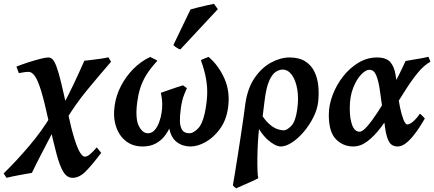

<svg xmlns="http://www.w3.org/2000/svg" viewBox="-82 -765 2327 1029"><path d="M513.2 -434.1Q446.3 -356.9 384.8 -282.2Q323.2 -207.5 271.5 -122.1L248.5 -188Q283.2 -251.5 312.7 -314Q342.3 -376.5 370.1 -439.5Q382.3 -440.9 408.4 -443.8Q434.6 -446.8 460.7 -450.7Q486.8 -454.6 499 -458ZM460.4 54.2Q408.7 122.6 375.5 155.3Q342.3 188 307.1 188Q277.8 188 258.3 157.5Q238.8 127 220.9 59.8Q203.1 -7.3 178.7 -116.2Q156.2 -219.7 138.7 -277.1Q121.1 -334.5 105 -357.2Q88.9 -379.9 71.3 -379.9Q57.6 -379.9 38.3 -376.5Q19 -373 19 -373L5.9 -408.2Q33.2 -418.9 67.6 -430.2Q102.1 -441.4 132.3 -449.2Q162.6 -457 176.8 -457Q189.5 -457 199.7 -447Q210 -437 220.9 -407.7Q231.9 -378.4 245.8 -321.3Q259.8 -264.2 279.8 -169.9Q299.8 -75.2 316.7 -21.7Q333.5 31.7 347.4 53.2Q361.3 74.7 372.6 74.7Q384.8 74.7 400.4 61.8Q416 48.8 436.5 24.9ZM223.6 -102.1Q209 -72.8 185.1 -27.1Q161.1 18.6 135.3 68.6Q109.4 118.7 88.9 161.6Q80.1 163.1 61.3 166.3Q42.5 169.4 20.8 173.6Q-1 177.7 -19.5 181.6Q-38.1 185.5 -46.9 188L-62.5 164.6Q9.3 94.2 76.7 14.4Q144 -65.4 191.4 -145Z M682.1 20Q629.4 20 592.5 -9Q555.7 -38.1 539.6 -87.9Q523.4 -137.7 532.7 -200.7Q540 -252.9 565.9 -303.5Q591.8 -354 632.3 -395.3Q672.9 -436.5 723.6 -460Q726.6 -457 742.4 -450.2Q758.3 -443.4 761.2 -439Q723.1 -397.9 701.4 -362.1Q679.7 -326.2 668.9 -290.8Q658.2 -255.4 653.3 -216.8Q642.1 -129.4 661.9 -90.1Q681.6 -50.8 710.9 -50.8Q731.4 -50.8 746.6 -67.6Q761.7 -84.5 771.2 -110.6Q780.8 -136.7 784.7 -165Q789.1 -200.2 786.4 -226.8Q783.7 -253.4 779.8 -267.6Q793.9 -272.5 818.1 -281Q842.3 -289.6 865.2 -297.1Q888.2 -304.7 898.9 -307.6Q905.3 -303.2 912.4 -297.9Q919.4 -292.5 919.4 -292.5Q919.4 -292.5 905.8 -259.8Q892.1 -227.1 886.2 -176.8Q881.8 -145 882.3 -116.2Q882.8 -87.4 894 -69.1Q905.3 -50.8 933.6 -50.8Q953.1 -50.8 977.5 -74.5Q1002 -98.1 1015.1 -157.2Q1025.9 -208 1028.1 -252.7Q1030.3 -297.4 1022.2 -343Q1014.2 -388.7 994.6 -441.9Q998.5 -445.8 1015.1 -451.9Q1031.7 -458 1036.1 -460Q1088.9 -415 1120.6 -344.5Q1152.3 -273.9 1140.1 -187Q1130.9 -121.1 1097.4 -75Q1064 -28.8 1021 -4.4Q978 20 939.5 20Q896.5 20 866 -3.2Q835.4 -26.4 825.2 -76.2Q814.9 -53.7 796.6 -31.5Q778.3 -9.3 750 5.4Q721.7 20 682.1 20ZM1085.4 -715.8 884.3 -500Q865.7 -505.9 847.2 -523.4L939 -714.4Q949.7 -717.8 975.1 -724.1Q1000.5 -730.5 1026.4 -736.3Q1052.2 -742.2 1064.9 -744.6Z M1623 -217.8Q1618.2 -177.2 1596.9 -135.3Q1575.7 -93.3 1545.7 -58.1Q1515.6 -22.9 1482.9 -1.5Q1450.2 20 1422.9 20Q1394.5 20 1353.8 -15.1Q1313 -50.3 1272 -135.7Q1278.3 -140.6 1279.3 -149.9Q1280.3 -159.2 1284.4 -167.5Q1288.6 -175.8 1304.2 -177.7Q1331.5 -127 1357.7 -103.3Q1383.8 -79.6 1404.8 -73Q1425.8 -66.4 1438 -66.4Q1456.1 -66.4 1479 -90.3Q1502 -114.3 1510.7 -177.2Q1519.5 -237.3 1511.2 -286.1Q1502.9 -335 1482.2 -363.5Q1461.4 -392.1 1432.6 -392.1Q1414.1 -392.1 1394.8 -379.2Q1375.5 -366.2 1359.9 -330.1Q1344.2 -293.9 1335.9 -224.1Q1334 -208 1330.8 -182.9Q1327.6 -157.7 1325.2 -137.7Q1322.8 -117.7 1322.8 -117.7Q1317.4 -139.2 1313.5 -124.8Q1309.6 -110.4 1307.1 -82Q1302.7 -45.4 1300.3 -2.4Q1297.9 40.5 1297.4 80.8Q1296.9 121.1 1298.1 150.9Q1299.3 180.7 1302.2 189.9Q1289.6 197.3 1266.1 207.8Q1242.7 218.3 1219.5 228.3Q1196.3 238.3 1184.1 244.1Q1174.8 239.3 1166 228.5Q1169.4 209.5 1176.3 168Q1183.1 126.5 1191.4 73.5Q1199.7 20.5 1208 -33.9Q1216.3 -88.4 1222.9 -135Q1229.5 -181.6 1232.9 -209Q1245.1 -293.5 1283.2 -348.4Q1321.3 -403.3 1371.6 -430.2Q1421.9 -457 1469.2 -457Q1521.5 -457 1554.2 -436Q1586.9 -415 1603.5 -380.1Q1620.1 -345.2 1624 -303Q1627.9 -260.7 1623 -217.8Z M2224.6 -434.1Q2189.9 -415 2157 -374.8Q2124 -334.5 2091.6 -283.2Q2059.1 -231.9 2025.9 -179Q1992.7 -126 1958.3 -80.8Q1923.8 -35.6 1887.2 -7.8Q1850.6 20 1811 20Q1756.8 20 1718.5 -18.8Q1680.2 -57.6 1680.2 -148.9Q1680.2 -201.7 1700.7 -255.9Q1721.2 -310.1 1757.1 -355.7Q1793 -401.4 1839.6 -429.2Q1886.2 -457 1938.5 -457Q1988.3 -457 2009.8 -432.1Q2031.2 -407.2 2038.1 -363.8Q2044.9 -320.3 2050.3 -264.2Q2053.7 -230 2061.5 -191.2Q2069.3 -152.3 2079.8 -125.2Q2090.3 -98.1 2101.1 -98.1Q2113.8 -98.1 2132.8 -114.5Q2151.9 -130.9 2168 -155.8Q2174.3 -151.9 2182.9 -142.8Q2191.4 -133.8 2194.8 -129.9Q2182.6 -108.4 2165.8 -82.5Q2148.9 -56.6 2129.6 -33.2Q2110.4 -9.8 2089.8 5.1Q2069.3 20 2049.3 20Q2018.6 20 2004.2 -3.7Q1989.7 -27.3 1982.7 -74.5Q1975.6 -121.6 1966.3 -191.9Q1959.5 -243.7 1952.6 -289.1Q1945.8 -334.5 1933.6 -362.8Q1921.4 -391.1 1897.5 -391.1Q1878.4 -391.1 1853.8 -365.7Q1829.1 -340.3 1810.8 -293.9Q1792.5 -247.6 1792.5 -185.1Q1792.5 -127.4 1805.9 -93.3Q1819.3 -59.1 1845.7 -59.1Q1860.8 -59.1 1886.2 -88.1Q1911.6 -117.2 1941.4 -162.8Q1971.2 -208.5 2000.7 -260.7Q2030.3 -313 2054.2 -360.1Q2078.1 -407.2 2091.3 -438Q2105.5 -440.9 2128.7 -444.6Q2151.9 -448.2 2175.3 -452.4Q2198.7 -456.5 2213.9 -460.9Q2216.8 -456.1 2220 -446.8Q2223.1 -437.5 2224.6 -434.1Z"/></svg>

Font: Gentium Plus
Style: Bold Italic
Weight: 700
Italic angle: -8°
Designer: Victor Gaultney, Annie Olsen, Iska Routamaa, Becca Hirsbrunner
Foundry: SIL International
Version: Version 6.101